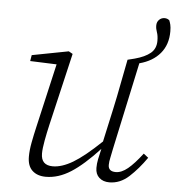

<svg xmlns="http://www.w3.org/2000/svg" viewBox="-50 -706 705 765"><g transform="rotate(5 302.5 -323.5)"><path d="M415 12Q390 12 374.5 -2Q359 -16 359 -41Q359 -58 362.5 -75.5Q366 -93 372 -118Q310 -51 260.5 -19.5Q211 12 161 12Q127 12 107 -6.5Q87 -25 87 -62Q87 -88 93 -119.5Q99 -151 106 -181L165 -438L59 -442L63 -466L209 -494L225 -485L157 -194Q150 -164 144 -131.5Q138 -99 138 -79Q138 -32 185 -32Q221 -32 265 -58Q309 -84 376 -148L405 -280Q416 -330 425.5 -381Q435 -432 445 -481L473 -488Q514 -499 535.5 -517Q557 -535 557 -566Q557 -587 552 -600.5Q547 -614 547 -627Q547 -641 556 -650Q565 -659 578 -659Q589 -659 597 -652Q600 -645 602.5 -635Q605 -625 605 -608Q605 -555 575.5 -520Q546 -485 493 -471L418 -122Q415 -105 411 -87.5Q407 -70 407 -57Q407 -31 437 -31Q460 -31 485 -51.5Q510 -72 542 -114L561 -99Q529 -53 493.5 -20.5Q458 12 415 12Z"/></g></svg>

Font: Source Serif 4 SmText Light
Style: Italic
Weight: 300
Italic angle: -12°
Designer: Frank Grießhammer
Foundry: Adobe
Version: Version 4.005;hotconv 1.1.0;makeotfexe 2.6.0